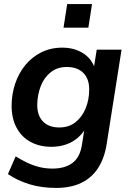

<svg xmlns="http://www.w3.org/2000/svg" viewBox="-20 -733 644 943"><path d="M256 190Q184 190 125 172Q66 154 19 122L57 35Q86 53 114.5 66.5Q143 80 173.5 87.5Q204 95 238 95Q298 95 335 68Q372 41 382 -19L397 -114L406 -113Q390 -81 364 -58Q338 -35 304.5 -23.5Q271 -12 233 -12Q174 -12 130 -36Q86 -60 61.5 -105.5Q37 -151 37 -213Q37 -270 54.5 -322Q72 -374 104.5 -413.5Q137 -453 183 -476Q229 -499 286 -499Q344 -499 387.5 -472Q431 -445 448 -392L440 -394L455 -489H577L504 -26Q493 44 462 92Q431 140 379.5 165Q328 190 256 190ZM271 -107Q318 -107 350.5 -132.5Q383 -158 400.5 -200.5Q418 -243 418 -292Q419 -344 390 -374Q361 -404 308 -404Q262 -404 229.5 -378.5Q197 -353 180.5 -311Q164 -269 163 -220Q162 -167 190.5 -137Q219 -107 271 -107ZM292 -597 310 -713H432L414 -597Z"/></svg>

Font: Nunito Sans 12pt
Style: Bold Italic
Weight: 700
Italic angle: -9°
Designer: Vernon Adams
Foundry: Vernon Adams
Version: Version 3.101;gftools[0.9.27]